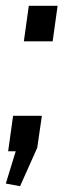

<svg xmlns="http://www.w3.org/2000/svg" viewBox="-26 -520 226 660"><path d="M118 -122 102 -12 43 120 -6 111 28 0H2L19 -122ZM172 -500 155 -378H56L73 -500Z"/></svg>

Font: Pathway Extreme 8pt Thin 12pt Medium
Style: Italic
Weight: 500
Italic angle: -8°
Version: Version 1.001;gftools[0.9.26]